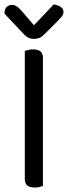

<svg xmlns="http://www.w3.org/2000/svg" viewBox="-21 -834 304 859"><path d="M171 -2Q166 0 156 2.5Q146 5 134 5Q90 5 90 -32V-606Q95 -608 105.5 -610.5Q116 -613 128 -613Q171 -613 171 -576ZM219 -814Q237 -812 250 -803.5Q263 -795 263 -781Q263 -769 255.5 -760Q248 -751 237 -740L177 -680Q166 -669 155.5 -664.5Q145 -660 131 -660Q116 -660 104.5 -666Q93 -672 82 -685L-1 -773Q-1 -792 8 -802Q17 -812 32 -812Q43 -812 53 -806Q63 -800 77 -784L131 -721Z"/></svg>

Font: Baloo Bhai 2
Style: Regular
Weight: 400
Designer: Supriya Tembe, Noopur Datye and Ek Type
Foundry: Ek Type
Version: Version 1.640;PS 1.000;hotconv 16.6.51;makeotf.lib2.5.65220;